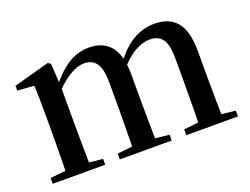

<svg xmlns="http://www.w3.org/2000/svg" viewBox="-89 -722 1171 901"><g transform="rotate(-20 497.0 -271.5)"><path d="M38 0V-29L145 -40H195L300 -29V0ZM114 0Q115 -25 115.5 -66.5Q116 -108 116.5 -153Q117 -198 117 -232V-302Q117 -352 116.5 -388.5Q116 -425 114 -462L31 -468V-492L210 -541L223 -532L230 -420V-417V-232Q230 -198 230.5 -153Q231 -108 231.5 -66.5Q232 -25 233 0ZM373 0V-29L477 -40H528L632 -29V0ZM447 0Q448 -25 448.5 -66Q449 -107 449.5 -152Q450 -197 450 -232V-354Q450 -423 429.5 -452Q409 -481 370 -481Q333 -481 291 -454.5Q249 -428 204 -376L197 -417H212Q258 -478 307.5 -510.5Q357 -543 415 -543Q485 -543 522.5 -498Q560 -453 560 -353V-232Q560 -197 560.5 -152Q561 -107 561.5 -66Q562 -25 563 0ZM705 0V-29L806 -40H858L963 -29V0ZM777 0Q778 -25 778.5 -66Q779 -107 779.5 -152Q780 -197 780 -232V-354Q780 -426 759 -453.5Q738 -481 697 -481Q660 -481 619.5 -457.5Q579 -434 534 -380L525 -425H541Q588 -487 637 -515Q686 -543 741 -543Q816 -543 853.5 -497.5Q891 -452 891 -351V-232Q891 -197 891.5 -152Q892 -107 892.5 -66Q893 -25 894 0Z"/></g></svg>

Font: Noto Serif KR ExtraLight SemiBold
Style: Regular
Weight: 600
Version: Version 2.002-H1;hotconv 1.1.0;makeotfexe 2.6.0